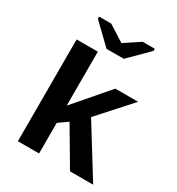

<svg xmlns="http://www.w3.org/2000/svg" viewBox="-195 -955 991 1076"><g transform="rotate(30 300.0 -416.5)"><path d="M421.9 0 280.8 -239.3 221.7 -198.2V0H84.5V-658.7H221.7V-309.6L410.2 -528.3H557.6L372.1 -322.3L571.8 0ZM367.7 -696.8H255.9L129.9 -818.4V-832.5H208L311 -767.1H313L412.1 -832.5H489.7V-818.4Z"/></g></svg>

Font: Cousine
Style: Bold
Weight: 700
Monospace: yes
Designer: Steve Matteson
Foundry: Ascender Corporation
Version: Version 1.20